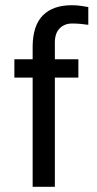

<svg xmlns="http://www.w3.org/2000/svg" viewBox="-20 -715 373 735"><path d="M105 -539Q106 -618 144.5 -656.5Q183 -695 255 -695Q273 -695 290.5 -692.5Q308 -690 318 -688V-620Q304 -622 289 -623.5Q274 -625 256 -625Q227 -625 208.5 -606.5Q190 -588 190 -552V-488H280V-418H190V0H105V-418H35V-488H105Z"/></svg>

Font: Ropa Sans
Style: Regular
Weight: 400
Designer: Botio Nikoltchev
Foundry: Botjo Nikoltchev
Version: Version 1.002